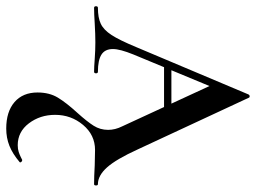

<svg xmlns="http://www.w3.org/2000/svg" viewBox="-128 -406 802 601"><g transform="rotate(90 272.5 -106.0)"><path d="M184 -242H367L374 -219H169ZM235 -376 272 -434 143 -123Q126 -81 126 -59Q126 -34 143.5 -23Q161 -12 197 -12Q202 -12 202 -6Q202 0 197 0Q183 0 157 -2Q129 -4 105 -4Q80 -4 46 -2Q16 0 -3 0Q-8 0 -8 -6Q-8 -12 -3 -12Q28 -12 47 -21Q66 -30 82 -54.5Q98 -79 120 -132L268 -483Q270 -487 274 -487Q278 -487 279 -483L440 -137Q471 -69 496.5 -40.5Q522 -12 549 -12Q553 -12 553 -6Q553 0 549 0Q526 0 490 -2L442 -3Q395 -3 363.5 34.5Q332 72 332 122Q332 169 358.5 204Q385 239 427 239Q439 239 448 236Q457 233 464 229.5Q471 226 473 225H474Q477 225 479.5 228Q482 231 480 233Q454 255 429 265Q404 275 375 275Q322 275 292 249Q262 223 262 177Q262 140 278 113.5Q294 87 326 52Q353 22 366 1.5Q379 -19 379 -44Q379 -66 368 -88Z"/></g></svg>

Font: Cormorant SC SemiBold
Style: Regular
Weight: 600
Designer: Christian Thalmann (Catharsis Fonts)
Foundry: Catharsis Fonts
Version: Version 4.000